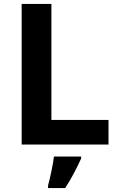

<svg xmlns="http://www.w3.org/2000/svg" viewBox="-20 -734 605 975"><path d="M90 0V-714H241V-125H531V0ZM392 61V71Q377 104 357 142.5Q337 181 311 221H224V208Q232 179 241 136Q250 93 254 61Z"/></svg>

Font: Noto IKEA Simplified Chinese
Style: Bold
Weight: 700
Designer: Monotype Design Team
Foundry: Monotype Imaging Inc.
Version: Version 1.100